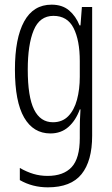

<svg xmlns="http://www.w3.org/2000/svg" viewBox="-20 -628 482 823"><path d="M201 -608Q247 -608 276 -583.5Q305 -559 321 -519H325L331 -598H375V-46Q375 62 329.5 118.5Q284 175 185 175Q119 175 65 144V92Q95 109 123.5 117.5Q152 126 184 126Q252 126 287 88.5Q322 51 322 -36V-68Q322 -87 322.5 -109.5Q323 -132 325 -159H322Q305 -112 273.5 -84Q242 -56 196 -56Q123 -56 83.5 -124Q44 -192 44 -330Q44 -464 83.5 -536Q123 -608 201 -608ZM209 -560Q150 -560 124.5 -498.5Q99 -437 99 -330Q99 -213 126 -158.5Q153 -104 207 -104Q247 -104 272.5 -130Q298 -156 310 -200.5Q322 -245 322 -299V-366Q322 -455 295.5 -507.5Q269 -560 209 -560Z"/></svg>

Font: Noto Sans Malayalam UI ExtraCondensed Light
Style: Regular
Weight: 300
Width: 2
Designer: Jelle Bosma - Monotype Design Team
Foundry: Monotype Imaging Inc.
Version: Version 2.104; ttfautohint (v1.8.4.7-5d5b)